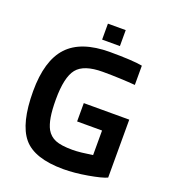

<svg xmlns="http://www.w3.org/2000/svg" viewBox="-141 -873 869 984"><g transform="rotate(20 293.5 -380.5)"><path d="M437 -245H301V-345H549V-29Q521 -16 449 -3.5Q377 9 318 9Q159 9 97.5 -65Q36 -139 36 -314Q36 -481 108.5 -559Q181 -637 338 -637Q397 -637 443.5 -634.5Q490 -632 515 -627V-522Q479 -525 432 -527Q385 -529 338 -529Q235 -529 197.5 -482Q160 -435 160 -314Q160 -256 166.5 -218Q173 -180 186 -156Q203 -126 234.5 -113Q266 -100 328 -100Q349 -100 377 -103Q405 -106 437 -111ZM375 -683H278V-770H375Z"/></g></svg>

Font: Blinker SemiBold
Style: Regular
Weight: 600
Designer: Juergen Huber
Foundry: supertype
Version: Version 1.015;PS 1.15;hotconv 1.0.88;makeotf.lib2.5.647800